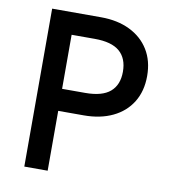

<svg xmlns="http://www.w3.org/2000/svg" viewBox="-80 -780 761 850"><g transform="rotate(10 300.0 -355.0)"><path d="M86 0V-710H306Q380 -710 435.5 -683Q491 -656 521.5 -606.5Q552 -557 552 -489Q552 -421 521.5 -371.5Q491 -322 435.5 -295.5Q380 -269 306 -269H191V0ZM191 -368H295Q371 -368 407 -399Q443 -430 443 -489Q443 -549 407 -580Q371 -611 295 -611H191Z"/></g></svg>

Font: Geist Mono Medium
Style: Regular
Weight: 500
Monospace: yes
Designer: Basement.studio, Andrés Briganti, Mateo Zaragoza
Foundry: Basement.studio, Vercel, Andrés Briganti, Guido Ferreyra, Mateo Zaragoza
Version: Version 1.500; ttfautohint (v1.8.4.7-5d5b)